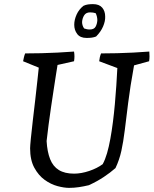

<svg xmlns="http://www.w3.org/2000/svg" viewBox="-20 -899 745 931"><path d="M315 12Q291 12 259 3.5Q227 -5 197 -26.5Q167 -48 146.5 -85.5Q126 -123 126 -180Q126 -190 129.5 -226.5Q133 -263 139 -313.5Q145 -364 151 -416Q157 -468 161.5 -510Q166 -552 168 -571L92 -602Q94 -612 96 -621Q98 -630 102 -640Q142 -640 181 -641Q220 -642 259.5 -644Q299 -646 339 -649Q341 -637 341 -625.5Q341 -614 339 -602L259 -584Q256 -566 251 -534Q246 -502 240 -462.5Q234 -423 227.5 -379.5Q221 -336 215.5 -293.5Q210 -251 206 -215Q209 -163 223 -127.5Q237 -92 265.5 -74.5Q294 -57 339 -57Q374 -57 412.5 -70Q451 -83 478 -103Q490 -125 499 -156Q508 -187 515 -225.5Q522 -264 527.5 -307Q533 -350 537 -394.5Q541 -439 544 -483.5Q547 -528 549 -569L461 -602Q462 -612 464 -621Q466 -630 470 -640Q509 -640 548 -641Q587 -642 626 -644Q665 -646 704 -649Q705 -637 705 -625.5Q705 -614 703 -602L630 -582Q611 -477 601.5 -400.5Q592 -324 585 -267.5Q578 -211 568.5 -167.5Q559 -124 540 -84Q515 -62 483.5 -41Q452 -20 411 -1Q386 5 362.5 8.5Q339 12 315 12ZM400 -715Q369 -715 354.5 -734Q340 -753 340 -779Q340 -803 351.5 -828.5Q363 -854 385 -871Q396 -876 407 -877.5Q418 -879 431 -879Q461 -879 475.5 -862Q490 -845 490 -819Q491 -797 480 -771Q469 -745 446 -722Q436 -718 425 -716.5Q414 -715 400 -715ZM415 -756Q436 -756 443.5 -769.5Q451 -783 452 -801Q452 -809 450 -818Q448 -827 444 -835Q437 -837 431 -838Q425 -839 417 -839Q397 -839 388 -824.5Q379 -810 378 -792Q378 -784 380.5 -776Q383 -768 388 -761Q395 -759 400.5 -757.5Q406 -756 415 -756Z"/></svg>

Font: Labrada
Style: Italic
Weight: 400
Italic angle: -7°
Designer: Mercedes Jáuregui
Foundry: Omnibus-Type Team
Version: Version 1.000